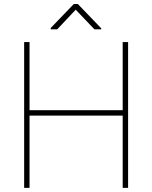

<svg xmlns="http://www.w3.org/2000/svg" viewBox="-20 -916 742 936"><path d="M124 -710.9V-378.9H578.1V-710.9H604.5V0H578.1V-352.5H124V0H97.7V-710.9ZM359.4 -896.5 473.6 -777.8V-772.9H440.4L349.1 -868.7L258.8 -772.9H227.5V-779.8L339.8 -896.5Z"/></svg>

Font: Vazirmatn RD UI Thin
Style: Regular
Weight: 100
Designer: Saber Rastikerdar
Foundry: Saber Rastikerdar
Version: Version 33.003